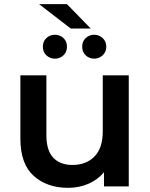

<svg xmlns="http://www.w3.org/2000/svg" viewBox="-20 -896 721 923"><path d="M308 7Q206 7 142 -50.5Q78 -108 78 -229V-534H203V-246Q203 -173 236 -138Q269 -103 328 -103Q394 -103 434 -143.5Q474 -184 474 -264V-534H599V0H480V-68Q450 -32 405 -12.5Q360 7 308 7ZM244 -614Q220 -614 203 -630Q186 -646 186 -672Q186 -697 203 -713Q220 -729 244 -729Q268 -729 285 -713Q302 -697 302 -672Q302 -646 285 -630Q268 -614 244 -614ZM433 -614Q409 -614 392 -630Q375 -646 375 -672Q375 -697 392 -713Q409 -729 433 -729Q456 -729 473.5 -713Q491 -697 491 -672Q491 -646 473.5 -630Q456 -614 433 -614ZM320 -759 168 -876H302L416 -759Z"/></svg>

Font: Montserrat SemiBold
Style: Regular
Weight: 600
Designer: Julieta Ulanovsky
Foundry: Julieta Ulanovsky
Version: Version 9.000; ttfautohint (v1.8.4.7-5d5b)